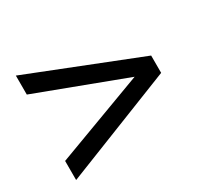

<svg xmlns="http://www.w3.org/2000/svg" viewBox="-109 -703 820 779"><g transform="rotate(-30 301.0 -313.5)"><path d="M559.1 -272.9V-354L43 -558.1V-469.2L458 -313L43 -158.2V-68.8Z"/></g></svg>

Font: Hack Dev
Style: Regular
Weight: 400
Designer: Christopher Simpkins
Foundry: Christopher Simpkins
Version: Version 2.0315